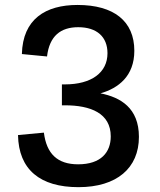

<svg xmlns="http://www.w3.org/2000/svg" viewBox="-20 -762 660 794"><path d="M300.5 -741.5C169 -741.5 74 -683.5 70.5 -538.5L174.5 -528.5C184.5 -613.5 231 -649.5 303.5 -649.5C380.5 -649.5 424.5 -609.5 424.5 -542C424.5 -461.5 358 -413 248.5 -413H236V-326.5H248.5C355 -326.5 438 -293.5 438 -198C438 -132.5 398 -82.5 303 -82.5C217.5 -82.5 172.5 -126 161.5 -213.5L54.5 -203.5C57 -60.5 146 12 304.5 12C463 12 554.5 -67 554.5 -196C554.5 -315.5 478.5 -359.5 395.5 -376C469.5 -397 535.5 -447.5 535.5 -552C535.5 -674.5 451 -741.5 300.5 -741.5Z"/></svg>

Font: Monaspace Neon Medium
Style: Regular
Weight: 500
Designer: Riley Cran & the Lettermatic Team
Foundry: Lettermatic
Version: Version 1.200 (Monaspace Neon)